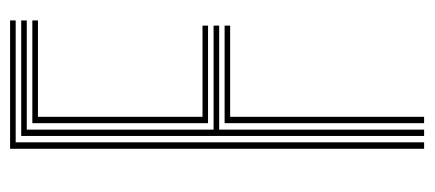

<svg xmlns="http://www.w3.org/2000/svg" viewBox="-254 -586 840 371"><g transform="rotate(-90 165.5 -400.0)"><path d="M64 0V-800H312V-789.2H76.5V0ZM113.5 0V-385.5H302V-374.8H125.8V0ZM88.8 0V-778.5H312V-767.8H101V-406.8H302V-396H101V0ZM113.5 -417.5V-757H312V-746.2H125.8V-428.2H302V-417.5Z"/></g></svg>

Font: Big Shoulders Inline Text Thin Light
Style: Regular
Weight: 300
Version: Version 2.002